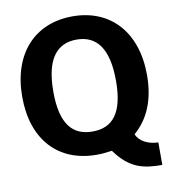

<svg xmlns="http://www.w3.org/2000/svg" viewBox="-94 -834 936 1041"><g transform="rotate(-10 374.5 -313.0)"><path d="M31 -369C31 -132 164 10 375 10C401 10 424 8 459 3C537 112 615 126 715 126V2C660 1 611 -24 596 -64C677 -134 718 -235 718 -369C718 -606 583 -752 375 -752C166 -752 31 -606 31 -369ZM202 -367C202 -548 266 -624 375 -624C483 -624 547 -548 547 -367C547 -188 484 -118 375 -118C265 -118 202 -188 202 -367Z"/></g></svg>

Font: Cheyenne Sans
Style: Bold
Weight: 700
Designer: The Public Sans project authors (U.S. Web Design System), Libre Franklin designed by Pablo Impallari and Rodrigo Fuenzal
Foundry: The Cheyenne Sans Project Authors
Version: Version 2.007